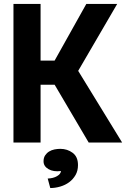

<svg xmlns="http://www.w3.org/2000/svg" viewBox="-20 -720 640 970"><path d="M256 -292H185V0H48V-700H185V-414H256L416 -700H572L375 -362L597 0H428ZM200 95Q200 77 208 65Q216 53 228 45.5Q240 38 255 35Q270 32 285 32Q320 32 347 52Q374 72 374 114Q374 143 361.5 164.5Q349 186 329.5 200.5Q310 215 284.5 222.5Q259 230 234 230L221 182Q249 181 268 170Q287 159 288 144Q250 149 225 134.5Q200 120 200 95Z"/></svg>

Font: PT Mono
Style: Bold
Weight: 700
Monospace: yes
Designer: A.Korolkova, I.Chaeva
Foundry: ParaType Ltd
Version: Version 1.000 OFL